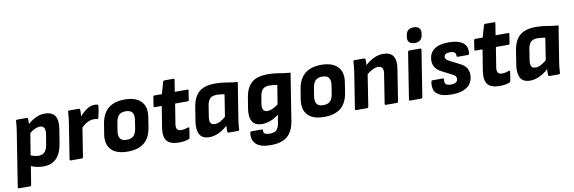

<svg xmlns="http://www.w3.org/2000/svg" viewBox="-62 -1220 5738 1921"><g transform="rotate(-10 2807.0 -259.5)"><path d="M9 185Q-4 185 -2 172L84 -372Q89 -401 92 -429Q95 -457 96 -481Q96 -495 110 -495H206Q218 -495 219 -482Q220 -459 218 -432Q265 -471 305.5 -489Q346 -507 391 -507Q537 -507 509 -331L486 -187Q454 12 289 12Q256 12 222 5Q188 -2 164 -14L134 172Q132 185 121 185ZM319 -387Q276 -387 216 -340L180 -120Q219 -102 262 -102Q337 -102 352 -199L369 -303Q381 -387 319 -387Z M568 0Q555 0 557 -13L613 -369Q618 -400 621 -427.5Q624 -455 625 -482Q625 -495 639 -495H735Q747 -495 748 -482Q749 -452 746 -416Q780 -456 818.5 -481.5Q857 -507 897 -507Q918 -507 927 -503Q936 -500 934 -487Q931 -462 925.5 -431Q920 -400 913 -373Q910 -360 898 -362Q891 -364 883 -365Q875 -366 863 -366Q836 -366 802.5 -350.5Q769 -335 739 -303L693 -13Q690 0 679 0Z M1144 12Q1031 12 978 -44Q925 -100 942 -203L959 -307Q993 -507 1203 -507Q1314 -507 1368.5 -451Q1423 -395 1406 -292L1390 -190Q1374 -87 1313 -37.5Q1252 12 1144 12ZM1155 -106Q1201 -106 1224.5 -128.5Q1248 -151 1257 -204L1269 -283Q1278 -338 1259 -363.5Q1240 -389 1193 -389Q1147 -389 1124 -366.5Q1101 -344 1092 -291L1079 -211Q1071 -158 1089 -132Q1107 -106 1155 -106Z M1667 12Q1576 12 1542.5 -31.5Q1509 -75 1524 -168L1558 -379H1488Q1474 -379 1477 -392L1491 -482Q1493 -495 1504 -495H1580L1614 -614Q1618 -626 1629 -626H1720Q1733 -626 1730 -614L1711 -495H1838Q1852 -495 1849 -482L1835 -392Q1832 -379 1822 -379H1694L1662 -180Q1656 -141 1667.5 -124Q1679 -107 1709 -107Q1741 -107 1778 -120Q1794 -126 1791 -110L1777 -19Q1775 -8 1764 -4Q1743 4 1718.5 8Q1694 12 1667 12Z M1975 12Q1902 12 1876 -37Q1850 -86 1864 -170L1886 -309Q1903 -413 1958.5 -460Q2014 -507 2122 -507Q2186 -507 2238 -497Q2290 -487 2349 -483L2292 -127Q2287 -97 2284 -68.5Q2281 -40 2280 -13Q2279 0 2266 0H2172Q2160 0 2159 -13Q2158 -26 2158.5 -41.5Q2159 -57 2160 -72Q2116 -31 2068 -9.5Q2020 12 1975 12ZM2051 -108Q2077 -108 2103 -121Q2129 -134 2162 -162L2197 -385Q2180 -388 2159 -390.5Q2138 -393 2117 -393Q2072 -393 2049.5 -370Q2027 -347 2020 -299L2003 -190Q1997 -151 2007 -129.5Q2017 -108 2051 -108Z M2655 -507Q2720 -507 2772.5 -497Q2825 -487 2885 -483L2809 -3Q2792 100 2734 148.5Q2676 197 2566 197Q2461 197 2416.5 154Q2372 111 2384 40Q2387 27 2398 27H2501Q2514 27 2513 40Q2511 62 2526 72Q2541 82 2577 82Q2621 82 2643 61.5Q2665 41 2673 -4L2687 -91Q2603 -26 2518 -26Q2446 -26 2418 -72Q2390 -118 2404 -206L2422 -314Q2438 -412 2492.5 -459.5Q2547 -507 2655 -507ZM2592 -145Q2639 -145 2702 -193L2733 -385Q2716 -388 2693 -390.5Q2670 -393 2651 -393Q2608 -393 2586 -370.5Q2564 -348 2556 -298L2544 -228Q2531 -145 2592 -145Z M3141 12Q3028 12 2975 -44Q2922 -100 2939 -203L2956 -307Q2990 -507 3200 -507Q3311 -507 3365.5 -451Q3420 -395 3403 -292L3387 -190Q3371 -87 3310 -37.5Q3249 12 3141 12ZM3152 -106Q3198 -106 3221.5 -128.5Q3245 -151 3254 -204L3266 -283Q3275 -338 3256 -363.5Q3237 -389 3190 -389Q3144 -389 3121 -366.5Q3098 -344 3089 -291L3076 -211Q3068 -158 3086 -132Q3104 -106 3152 -106Z M3467 0Q3454 0 3456 -13L3512 -368Q3516 -397 3519.5 -428Q3523 -459 3524 -482Q3524 -495 3538 -495H3634Q3646 -495 3647 -482Q3648 -472 3647.5 -456Q3647 -440 3646 -425Q3692 -466 3736.5 -486.5Q3781 -507 3830 -507Q3972 -507 3945 -336L3894 -13Q3892 0 3881 0H3770Q3756 0 3758 -13L3805 -312Q3817 -387 3756 -387Q3706 -387 3642 -334L3592 -13Q3589 0 3578 0Z M4016 0Q4003 0 4005 -13L4079 -482Q4082 -495 4093 -495H4203Q4217 -495 4215 -482L4141 -13Q4138 0 4127 0ZM4162 -559Q4125 -559 4106.5 -577Q4088 -595 4092 -629L4095 -646Q4103 -716 4175 -716Q4212 -716 4230 -697.5Q4248 -679 4245 -646L4242 -629Q4234 -559 4162 -559Z M4439 12Q4334 12 4288.5 -26.5Q4243 -65 4257 -148Q4259 -161 4271 -161H4374Q4386 -161 4385 -148Q4380 -115 4395 -101Q4410 -87 4444 -87Q4515 -87 4515 -135Q4515 -151 4506 -161.5Q4497 -172 4475 -183L4374 -235Q4293 -276 4293 -354Q4293 -428 4344 -467.5Q4395 -507 4493 -507Q4590 -507 4638 -471Q4686 -435 4677 -362Q4675 -349 4664 -349H4559Q4548 -349 4549 -362Q4553 -407 4490 -407Q4431 -407 4431 -368Q4431 -353 4442.5 -342Q4454 -331 4479 -319L4569 -273Q4613 -251 4633 -222.5Q4653 -194 4653 -151Q4653 -73 4597.5 -30.5Q4542 12 4439 12Z M4926 12Q4835 12 4801.5 -31.5Q4768 -75 4783 -168L4817 -379H4747Q4733 -379 4736 -392L4750 -482Q4752 -495 4763 -495H4839L4873 -614Q4877 -626 4888 -626H4979Q4992 -626 4989 -614L4970 -495H5097Q5111 -495 5108 -482L5094 -392Q5091 -379 5081 -379H4953L4921 -180Q4915 -141 4926.5 -124Q4938 -107 4968 -107Q5000 -107 5037 -120Q5053 -126 5050 -110L5036 -19Q5034 -8 5023 -4Q5002 4 4977.5 8Q4953 12 4926 12Z M5234 12Q5161 12 5135 -37Q5109 -86 5123 -170L5145 -309Q5162 -413 5217.5 -460Q5273 -507 5381 -507Q5445 -507 5497 -497Q5549 -487 5608 -483L5551 -127Q5546 -97 5543 -68.5Q5540 -40 5539 -13Q5538 0 5525 0H5431Q5419 0 5418 -13Q5417 -26 5417.5 -41.5Q5418 -57 5419 -72Q5375 -31 5327 -9.5Q5279 12 5234 12ZM5310 -108Q5336 -108 5362 -121Q5388 -134 5421 -162L5456 -385Q5439 -388 5418 -390.5Q5397 -393 5376 -393Q5331 -393 5308.5 -370Q5286 -347 5279 -299L5262 -190Q5256 -151 5266 -129.5Q5276 -108 5310 -108Z"/></g></svg>

Font: Sofia Sans ExtraBold
Style: Italic
Weight: 800
Italic angle: -9°
Designer: Botio Nikoltchev, Ani Petrova
Foundry: lettersoup
Version: Version 4.100; ttfautohint (v1.8.4.7-5d5b)